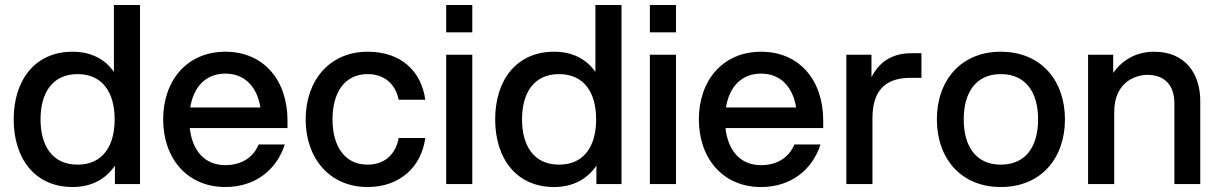

<svg xmlns="http://www.w3.org/2000/svg" viewBox="-20 -740 4905 772"><path d="M543 0V-720H438V-451C402 -502 347 -532 272 -532C119 -532 35 -416 35 -260C35 -104 119 12 272 12C349 12 406 -21 442 -74V0ZM292 -78C191 -78 143 -153 143 -260C143 -367 191 -442 292 -442C393 -442 441 -367 441 -260C441 -153 393 -78 292 -78Z M886 12C1005 12 1092 -56 1125 -159H1020C998 -106 950 -76 886 -76C802 -76 753 -135 743 -225H1136V-255C1136 -418 1040 -532 886 -532C732 -532 636 -416 636 -260C636 -104 732 12 886 12ZM745 -308C758 -390 807 -444 886 -444C965 -444 1014 -390 1027 -308Z M1458 12C1587 12 1674 -68 1690 -185H1583C1571 -119 1526 -78 1458 -78C1365 -78 1317 -153 1317 -260C1317 -367 1365 -442 1458 -442C1525 -442 1570 -403 1583 -339H1690C1674 -454 1593 -532 1458 -532C1305 -532 1209 -416 1209 -260C1209 -104 1305 12 1458 12Z M1774 0H1879V-520H1774ZM1774 -610H1879V-720H1774Z M2479 0V-720H2374V-451C2338 -502 2283 -532 2208 -532C2055 -532 1971 -416 1971 -260C1971 -104 2055 12 2208 12C2285 12 2342 -21 2378 -74V0ZM2228 -78C2127 -78 2079 -153 2079 -260C2079 -367 2127 -442 2228 -442C2329 -442 2377 -367 2377 -260C2377 -153 2329 -78 2228 -78Z M2593 0H2698V-520H2593ZM2593 -610H2698V-720H2593Z M3040 12C3159 12 3246 -56 3279 -159H3174C3152 -106 3104 -76 3040 -76C2956 -76 2907 -135 2897 -225H3290V-255C3290 -418 3194 -532 3040 -532C2886 -532 2790 -416 2790 -260C2790 -104 2886 12 3040 12ZM2899 -308C2912 -390 2961 -444 3040 -444C3119 -444 3168 -390 3181 -308Z M3383 0H3488V-265C3488 -390 3554 -427 3642 -427H3685V-526H3645C3581 -526 3522 -503 3484 -430V-520H3383Z M4004 12C4166 12 4262 -104 4262 -260C4262 -416 4166 -532 4004 -532C3843 -532 3747 -416 3747 -260C3747 -104 3843 12 4004 12ZM4004 -78C3903 -78 3855 -153 3855 -260C3855 -367 3903 -442 4004 -442C4106 -442 4154 -367 4154 -260C4154 -153 4106 -78 4004 -78Z M4702 -324V0H4806V-335C4806 -442 4747 -532 4621 -532C4545 -532 4491 -496 4456 -447V-520H4355V0H4460V-288C4460 -416 4553 -439 4593 -439C4669 -439 4702 -391 4702 -324Z"/></svg>

Font: Aspekta 500
Style: Regular
Weight: 500
Designer: Ivo Dolenc
Version: Version 2.100